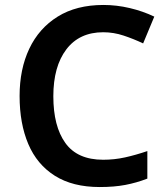

<svg xmlns="http://www.w3.org/2000/svg" viewBox="-20 -744 675 774"><path d="M396 -614Q300 -614 247.5 -545Q195 -476 195 -356Q195 -235 243.5 -167.5Q292 -100 396 -100Q441 -100 484 -109.5Q527 -119 574 -135V-24Q530 -7 485 1.5Q440 10 382 10Q273 10 201 -35.5Q129 -81 94 -163.5Q59 -246 59 -357Q59 -465 98 -547.5Q137 -630 212.5 -677Q288 -724 397 -724Q450 -724 503 -711.5Q556 -699 602 -677L557 -569Q519 -587 478.5 -600.5Q438 -614 396 -614Z"/></svg>

Font: Noto Sans Sora Sompeng SemiBold
Style: Regular
Weight: 600
Version: Version 2.101